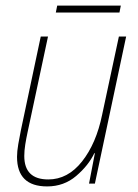

<svg xmlns="http://www.w3.org/2000/svg" viewBox="-20 -658 496 688"><path d="M149 10Q209 10 253 -27.5Q297 -65 318 -109H320L299 0H320L432 -527H406L346 -247Q325 -144 274 -79.5Q223 -15 153 -15Q67 -15 67 -99Q67 -118 70.5 -140Q74 -162 79 -185L152 -527H126L55 -192Q50 -168 45.5 -141.5Q41 -115 41 -96Q41 10 149 10ZM180 -613 185 -638H413L408 -613Z"/></svg>

Font: Noto Sans UI SemiCondensed Thin
Style: Italic
Weight: 250
Width: 4
Italic angle: -12°
Designer: Monotype Design Team
Foundry: Monotype Imaging Inc.
Version: Version 1.901